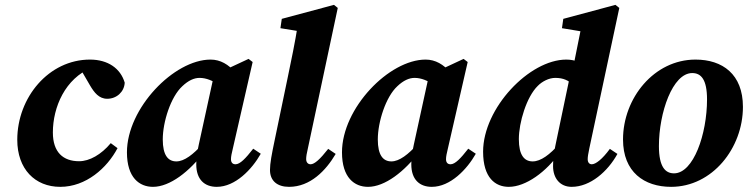

<svg xmlns="http://www.w3.org/2000/svg" viewBox="-20 -739 3021 775"><path d="M223.2 15.2C327.3 15.2 412.3 -60.9 454.4 -141L427.1 -161.2C388.6 -114.9 341.1 -88.2 299.3 -88.2C234.8 -88.2 193.4 -124.4 193.4 -204.2C193.4 -307.3 243.7 -422.2 349.4 -465.4L299.4 -469.9L343.7 -393.6C360.3 -365.7 379.3 -340.3 412.8 -340.3C451 -340.3 481.5 -368.4 483.4 -405.3C466.6 -462.8 415.7 -498.5 343.2 -498.5C177.1 -498.5 49.7 -345.9 49.7 -174.7C49.7 -56.9 121.1 15.2 223.2 15.2Z M597.5 15.2C665.7 15.2 745.3 -46.8 805.2 -127L799.1 -159.1C760.1 -115.4 723.8 -87.5 691.9 -87.5C658.1 -87.5 637 -112.9 637 -176C637 -247 669.2 -348.1 715.8 -390.9C740.5 -414.4 763.7 -424.6 785.6 -424.6C812.7 -424.6 839.5 -413 863.1 -396.3L930.8 -445.8C902.6 -478.9 869.4 -498.5 830 -498.5C682.5 -498.5 492.4 -302.5 492.4 -124.2C492.4 -21.3 543.1 15.2 597.5 15.2ZM854.9 15.2C929.8 15.2 996.9 -55.3 1032.6 -118.4L1002.1 -138.8C971.4 -99.4 949 -75.9 930.5 -75.9C918.9 -75.9 912.3 -83.2 912.3 -96.5C912.3 -107 915.3 -120.8 919.8 -139.3L999.8 -488.7L983.3 -501.3L843.7 -436.2L782.2 -154.4C775.9 -125 772.2 -101.1 772.2 -75.7C772.2 -14.4 805.5 15.2 854.9 15.2Z M1146.8 15.2C1232.6 15.2 1295.6 -50.7 1335 -117.7L1304.8 -138.1C1272 -96.4 1249.6 -75.9 1233.6 -75.9C1223.5 -75.9 1215.8 -83.2 1215.8 -97C1215.8 -107 1218.1 -120.8 1222.7 -139.9L1343.4 -707L1328.1 -719.4L1117.4 -662.9L1111.9 -625.2L1236.9 -604.9L1182.1 -638.8C1170.9 -567.7 1155.7 -495.1 1141 -424.6L1088.9 -174.2C1076.5 -115 1069.8 -79.6 1069.8 -52.9C1069.8 -8.9 1099.2 15.2 1146.8 15.2Z M1465.5 15.2C1533.7 15.2 1613.3 -46.8 1673.2 -127L1667.1 -159.1C1628.1 -115.4 1591.8 -87.5 1559.9 -87.5C1526.1 -87.5 1505 -112.9 1505 -176C1505 -247 1537.2 -348.1 1583.8 -390.9C1608.5 -414.4 1631.7 -424.6 1653.6 -424.6C1680.7 -424.6 1707.5 -413 1731.1 -396.3L1798.8 -445.8C1770.6 -478.9 1737.4 -498.5 1698 -498.5C1550.5 -498.5 1360.4 -302.5 1360.4 -124.2C1360.4 -21.3 1411.1 15.2 1465.5 15.2ZM1722.9 15.2C1797.8 15.2 1864.9 -55.3 1900.6 -118.4L1870.1 -138.8C1839.4 -99.4 1817 -75.9 1798.5 -75.9C1786.9 -75.9 1780.3 -83.2 1780.3 -96.5C1780.3 -107 1783.3 -120.8 1787.8 -139.3L1867.8 -488.7L1851.3 -501.3L1711.7 -436.2L1650.2 -154.4C1643.9 -125 1640.2 -101.1 1640.2 -75.7C1640.2 -14.4 1673.5 15.2 1722.9 15.2Z M2033.7 15.2C2101.8 15.2 2185.6 -44.6 2242.2 -127L2238.2 -159.1C2199.4 -114.7 2162.7 -87.5 2130 -87.5C2096.2 -87.5 2074.3 -112.9 2074.3 -177.4C2074.3 -244.3 2105.3 -348.4 2151 -392.6C2167.9 -410 2195.8 -424.6 2221 -424.6C2254.3 -424.6 2273.2 -414.8 2296.7 -395L2365.8 -452.5C2335.7 -484.4 2303.4 -498.5 2265.9 -498.5C2116.5 -498.5 1930 -302.5 1930 -126.7C1930 -21.3 1979.2 15.2 2033.7 15.2ZM2358.8 -140.1 2479.8 -707 2464.2 -719.4 2253.7 -662.9 2248.3 -625.2 2371.1 -604.9 2329.1 -643.8 2292 -459.3 2281.3 -435.7 2221.9 -151.8C2215.3 -121.7 2212.2 -91 2212.4 -68.3C2212.4 -20.6 2239.6 15.2 2287.6 15.2C2362.6 15.2 2433.2 -46.7 2472.2 -117.7L2441.7 -138.1C2411.3 -96.5 2384.6 -75.9 2368.7 -75.9C2358.9 -75.9 2352.2 -83.2 2352.2 -96.5C2352.2 -107 2354.5 -118.7 2358.8 -140.1Z M2688.9 15.2C2854.9 15.2 2978.8 -140.9 2978.8 -307.7C2978.8 -439.4 2896.4 -498.5 2787.3 -498.5C2620.3 -498.5 2494.8 -343 2494.8 -176C2494.8 -44.7 2580.3 15.2 2688.9 15.2ZM2700.6 -39.3C2666.3 -39.3 2639.7 -64.2 2639.7 -149.3C2639.7 -284.6 2695 -444.1 2774.1 -444.1C2809.6 -444.1 2833.9 -418.7 2833.9 -337.8C2833.9 -198.1 2779.4 -39.3 2700.6 -39.3Z"/></svg>

Font: Source Serif Variable
Style: Italic
Weight: 389
Italic angle: -12°
Designer: Frank Grießhammer
Foundry: Adobe Systems Incorporated
Version: Version 3.001;hotconv 1.0.111;makeotfexe 2.5.65597